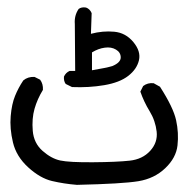

<svg xmlns="http://www.w3.org/2000/svg" viewBox="-20 -228 540 535"><path d="M194.3 287.1Q158.2 284.2 125 276.4Q91.8 268.6 58.6 238.3Q25.4 208 16.1 168.9Q6.8 129.9 9.8 95.7Q12.7 61.5 22 39.1Q31.2 16.6 44.9 -3.9Q57.6 -14.6 76.2 -13.7L91.8 -5.9Q100.6 5.9 99.6 22.5Q84 47.9 76.2 75.2Q68.4 102.5 71.3 136.7Q74.2 170.9 98.6 192.4Q123 213.9 147.9 219.2Q172.9 224.6 239.3 224.1Q305.7 223.6 341.3 219.7Q377 215.8 398.4 192.4Q419.9 168.9 416.5 138.7Q413.1 108.4 397 82Q380.9 55.7 371.1 27.3L378.9 11.7Q391.6 2 408.2 3.9L425.8 13.7Q462.9 71.3 470.7 106.9Q478.5 142.6 474.6 177.2Q470.7 211.9 440.4 240.7Q410.2 269.5 365.7 276.9Q321.3 284.2 194.3 287.1ZM180.7 14.6 163.1 5.9Q157.2 -2 158.2 -14.6Q163.1 -25.4 173.8 -30.3H189.5L188.5 -161.1Q186.5 -184.6 199.2 -203.1Q207 -209 219.7 -207Q230.5 -203.1 235.4 -191.4L233.4 -133.8Q266.6 -142.6 298.3 -139.6Q330.1 -136.7 351.6 -110.8Q373 -85 367.2 -60.1Q361.3 -35.2 337.4 -16.6Q313.5 2 270.5 9.3Q227.5 16.6 180.7 14.6ZM293 -43.9Q316.4 -53.7 316.4 -67.9Q316.4 -82 303.2 -89.8Q290 -97.7 272 -95.2Q253.9 -92.8 236.3 -82V-32.2Q277.3 -39.1 293 -43.9Z"/></svg>

Font: JasonHandwriting4
Style: Regular
Weight: 400
Version: Version 1.01.21